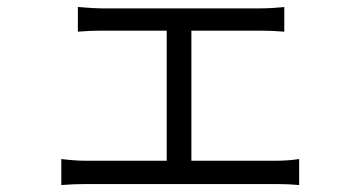

<svg xmlns="http://www.w3.org/2000/svg" viewBox="-20 -532 1040 555"><path d="M533.2 -67.4H780.3Q812.5 -67.4 844.7 -72.3V2.9Q815.4 0 780.3 0H225.6Q193.4 0 157.2 2.9V-72.3Q196.3 -67.4 225.6 -67.4H461.9V-443.4H273.4Q237.3 -443.4 205.1 -440.4V-511.7Q250 -507.8 272.5 -507.8H733.4Q762.7 -507.8 801.8 -511.7V-440.4Q769.5 -443.4 733.4 -443.4H533.2Z"/></svg>

Font: GenEi Gothic M SemiLight
Style: Regular
Weight: 350
Designer: o_tamon (Modified); [Source Han Sans]
Ryoko NISHIZUKA  (kana & ideographs); Paul D. Hunt (Latin, Greek & Cyrillic); Wenl
Version: Version 1.1a;Original Version 1.004